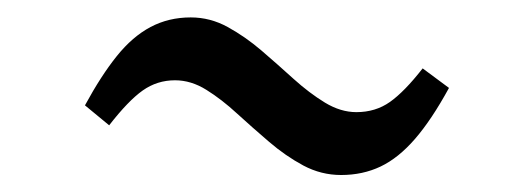

<svg xmlns="http://www.w3.org/2000/svg" viewBox="-20 -396 624 226"><path d="M381.5 -190Q358 -190 337 -201.2Q316 -212.5 296.8 -229Q277.5 -245.5 259.2 -262.2Q241 -279 223 -290.2Q205 -301.5 186 -301.5Q165 -301.5 148 -289.5Q131 -277.5 108.5 -248.5L80 -272Q99 -307 117.5 -330Q136 -353 157.2 -364.2Q178.5 -375.5 204.5 -375.5Q227.5 -375.5 248 -364.2Q268.5 -353 287.8 -336.5Q307 -320 325.5 -303.2Q344 -286.5 362.5 -275.2Q381 -264 399.5 -264Q422 -264 439 -276Q456 -288 477.5 -315.5L508.5 -292.5Q488 -255 468.5 -232.5Q449 -210 428 -200Q407 -190 381.5 -190Z"/></svg>

Font: Merriweather 72pt
Style: Italic
Weight: 400
Italic angle: -7.8°
Version: Version 2.101